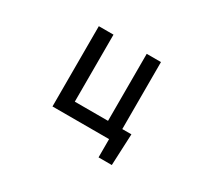

<svg xmlns="http://www.w3.org/2000/svg" viewBox="-129 -782 1258 1139"><g transform="rotate(30 500.0 -212.5)"><path d="M255.9 0V-549.8H356.4V-90.8H584V-549.8H681.6V-90.8H744.1L734.4 125H643.6V0Z"/></g></svg>

Font: RobotoJAA
Style: Medium
Weight: 500
Version: Version 2.05; 2016-11-05